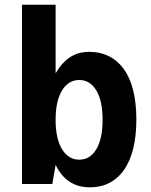

<svg xmlns="http://www.w3.org/2000/svg" viewBox="-20 -780 642 814"><path d="M361.3 14.2C421.9 14.2 471.7 -10.7 506.3 -60.5C541.5 -111.3 558.1 -184.6 558.1 -273.4C558.1 -368.2 539.1 -439 505.9 -485.8C471.7 -534.2 420.9 -560.1 358.9 -560.1C325.7 -560.1 300.3 -552.7 277.3 -537.6C253.9 -522.5 233.4 -499.5 215.8 -469.2V-759.8H73.2V0H201.7L215.8 -81.1C231 -49.3 250.5 -25.9 274.9 -9.8C299.3 6.3 327.6 14.2 361.3 14.2ZM315.9 -103C285.2 -103 260.7 -118.2 242.7 -147.9C224.6 -177.7 215.8 -219.2 215.8 -272C215.8 -324.7 224.6 -366.2 242.7 -396C260.7 -425.8 285.2 -440.9 315.9 -440.9C346.7 -440.9 371.1 -425.8 388.7 -396C406.2 -366.2 415 -324.7 415 -272C415 -219.2 406.2 -177.7 388.7 -147.9C371.1 -118.2 346.7 -103 315.9 -103Z"/></svg>

Font: Hack
Style: Bold
Weight: 700
Monospace: yes
Designer: Christopher Simpkins
Foundry: Christopher Simpkins
Version: Version 2.010